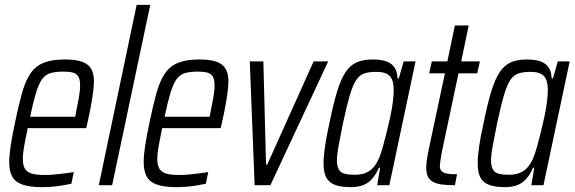

<svg xmlns="http://www.w3.org/2000/svg" viewBox="-20 -763 2367 791"><path d="M153 8Q104 8 74 -2Q44 -12 31 -34.5Q18 -57 18 -95Q18 -124 24 -163Q30 -202 41 -254Q56 -327 70 -377.5Q84 -428 104.5 -459Q125 -490 159 -504Q193 -518 247 -518Q291 -518 317 -509Q343 -500 355 -480.5Q367 -461 367 -428Q367 -409 363.5 -382.5Q360 -356 354 -323.5Q348 -291 340 -256L335 -235H94Q85 -192 79.5 -161Q74 -130 74 -108Q74 -82 83 -67.5Q92 -53 112 -47.5Q132 -42 165 -42Q182 -42 203 -44Q224 -46 245 -48.5Q266 -51 284 -54L274 -6Q260 -3 240 0.5Q220 4 197 6Q174 8 153 8ZM104 -282H290L293 -300Q299 -328 304.5 -358.5Q310 -389 310 -411Q310 -436 302.5 -448Q295 -460 280 -464Q265 -468 241 -468Q208 -468 187 -461.5Q166 -455 152.5 -435.5Q139 -416 128 -379.5Q117 -343 104 -282Z M387 0 543 -743H599L442 0Z M707 8Q658 8 628 -2Q598 -12 585 -34.5Q572 -57 572 -95Q572 -124 578 -163Q584 -202 595 -254Q610 -327 624 -377.5Q638 -428 658.5 -459Q679 -490 713 -504Q747 -518 801 -518Q845 -518 871 -509Q897 -500 909 -480.5Q921 -461 921 -428Q921 -409 917.5 -382.5Q914 -356 908 -323.5Q902 -291 894 -256L889 -235H648Q639 -192 633.5 -161Q628 -130 628 -108Q628 -82 637 -67.5Q646 -53 666 -47.5Q686 -42 719 -42Q736 -42 757 -44Q778 -46 799 -48.5Q820 -51 838 -54L828 -6Q814 -3 794 0.5Q774 4 751 6Q728 8 707 8ZM658 -282H844L847 -300Q853 -328 858.5 -358.5Q864 -389 864 -411Q864 -436 856.5 -448Q849 -460 834 -464Q819 -468 795 -468Q762 -468 741 -461.5Q720 -455 706.5 -435.5Q693 -416 682 -379.5Q671 -343 658 -282Z M1029 0 1009 -510H1065L1076 -85H1081L1272 -510H1332L1094 0Z M1425 8Q1386 8 1361 -1Q1336 -10 1324.5 -31Q1313 -52 1313 -91Q1313 -119 1319 -160.5Q1325 -202 1337 -255Q1353 -334 1368.5 -385Q1384 -436 1403 -465Q1422 -494 1449 -506Q1476 -518 1515 -518Q1543 -518 1565.5 -512Q1588 -506 1602 -489.5Q1616 -473 1618 -440H1623L1643 -510H1692L1584 0H1534L1546 -72H1541Q1526 -38 1507.5 -20.5Q1489 -3 1468 2.5Q1447 8 1425 8ZM1442 -43Q1467 -43 1486 -50.5Q1505 -58 1519 -74Q1533 -90 1543 -115Q1550 -132 1557.5 -159Q1565 -186 1573 -218Q1581 -250 1588 -282.5Q1595 -315 1598.5 -344Q1602 -373 1602 -391Q1602 -433 1585.5 -450Q1569 -467 1530 -467Q1500 -467 1480 -460Q1460 -453 1446.5 -432Q1433 -411 1420.5 -368.5Q1408 -326 1393 -255Q1382 -200 1375 -163Q1368 -126 1368 -103Q1368 -78 1376 -64.5Q1384 -51 1400.5 -47Q1417 -43 1442 -43Z M1854 0Q1822 0 1800 -3Q1778 -6 1763.5 -14Q1749 -22 1742.5 -36.5Q1736 -51 1736 -73Q1736 -81 1737 -92Q1738 -103 1740.5 -117Q1743 -131 1747 -151L1813 -461H1748L1759 -510H1823L1854 -658H1911L1880 -510H1957L1946 -461H1869L1802 -145Q1799 -131 1797 -117.5Q1795 -104 1793.5 -94Q1792 -84 1792 -79Q1792 -67 1798.5 -59Q1805 -51 1820.5 -48Q1836 -45 1863 -45Z M2060 8Q2021 8 1996 -1Q1971 -10 1959.5 -31Q1948 -52 1948 -91Q1948 -119 1954 -160.5Q1960 -202 1972 -255Q1988 -334 2003.5 -385Q2019 -436 2038 -465Q2057 -494 2084 -506Q2111 -518 2150 -518Q2178 -518 2200.5 -512Q2223 -506 2237 -489.5Q2251 -473 2253 -440H2258L2278 -510H2327L2219 0H2169L2181 -72H2176Q2161 -38 2142.5 -20.5Q2124 -3 2103 2.5Q2082 8 2060 8ZM2077 -43Q2102 -43 2121 -50.5Q2140 -58 2154 -74Q2168 -90 2178 -115Q2185 -132 2192.5 -159Q2200 -186 2208 -218Q2216 -250 2223 -282.5Q2230 -315 2233.5 -344Q2237 -373 2237 -391Q2237 -433 2220.5 -450Q2204 -467 2165 -467Q2135 -467 2115 -460Q2095 -453 2081.5 -432Q2068 -411 2055.5 -368.5Q2043 -326 2028 -255Q2017 -200 2010 -163Q2003 -126 2003 -103Q2003 -78 2011 -64.5Q2019 -51 2035.5 -47Q2052 -43 2077 -43Z"/></svg>

Font: Saira Condensed Light
Style: Italic
Weight: 300
Width: 3
Italic angle: -12°
Designer: Hector Gatti with collaboration of the Omnibus-Type team
Foundry: Omnibus-Type
Version: Version 1.101